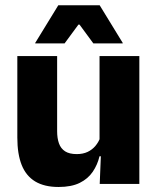

<svg xmlns="http://www.w3.org/2000/svg" viewBox="-20 -707 606 738"><path d="M46.6 -491.4H199.6V-202.7Q199.6 -175.7 206.6 -155.9Q213.6 -136.1 230.1 -125.4Q246.7 -114.7 275 -114.7Q299.1 -114.7 316.9 -123.2Q334.6 -131.7 346.7 -146.1Q358.9 -160.5 365 -177.9L388.7 -106.4H362.5Q354.7 -73.5 336.4 -46.6Q318.1 -19.7 286.3 -4Q254.5 11.7 205.1 11.7Q150.6 11.7 115.3 -9.5Q80.1 -30.8 63.3 -72.9Q46.6 -115 46.6 -178.1ZM362.6 -491.4H515.6V0H363.3L368.3 -122.9L362.6 -137.2ZM115.4 -542.1 204.1 -686.8H363.1L451.7 -542.1V-540.2H338.8L285.7 -612.4H281.4L228.3 -540.2H115.4Z"/></svg>

Font: Anek Kannada Medium
Style: Regular
Weight: 500
Designer: Vaishnavi Murthy, Maithili Shingre (Kannada) & Yesha Goshar (Latin)
Foundry: Ek Type
Version: Version 1.003